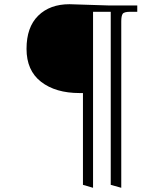

<svg xmlns="http://www.w3.org/2000/svg" viewBox="-20 -740 780 912"><path d="M310 -720 498 -714H632V-684H598Q569 -684 562.5 -674Q556 -664 556 -638V152L506 138V-684H422V152L374 138V-298H358Q244 -298 175 -351.5Q106 -405 106 -508Q106 -611 161.5 -665.5Q217 -720 310 -720Z"/></svg>

Font: Montaga
Style: Regular
Weight: 400
Designer: Alejandra Rodriguez
Foundry: Alejandra Rodriguez
Version: Version 1.001